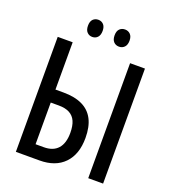

<svg xmlns="http://www.w3.org/2000/svg" viewBox="-157 -1005 997 1120"><g transform="rotate(20 341.5 -444.5)"><path d="M71.3 0V-713.9H164.1V-420.4H213.9Q283.7 -420.4 330.8 -397.9Q377.9 -375.5 401.6 -329.8Q425.3 -284.2 425.3 -214.4Q425.3 -112.8 370.8 -56.4Q316.4 0 217.8 0ZM164.1 -81.1H215.3Q272.5 -81.1 302.2 -114.3Q332 -147.5 332 -212.4Q332 -255.9 319.6 -283.9Q307.1 -312 281 -325.9Q254.9 -339.8 214.4 -339.8H164.1ZM520.5 0V-713.9H612.8V0ZM214.8 -835.9Q214.8 -862.8 227.8 -875.7Q240.7 -888.7 260.3 -888.7Q280.3 -888.7 293 -875.2Q305.7 -861.8 305.7 -835.9Q305.7 -809.6 293 -795.9Q280.3 -782.2 260.3 -782.2Q240.7 -782.2 227.8 -795.7Q214.8 -809.1 214.8 -835.9ZM379.9 -835.9Q379.9 -862.8 393.1 -875.7Q406.2 -888.7 426.3 -888.7Q446.3 -888.7 459.5 -875.2Q472.7 -861.8 472.7 -835.9Q472.7 -809.6 459.5 -795.9Q446.3 -782.2 426.3 -782.2Q405.8 -782.2 392.8 -795.9Q379.9 -809.6 379.9 -835.9Z"/></g></svg>

Font: Open Sans Condensed Medium
Style: Regular
Weight: 500
Width: 3
Designer: Monotype Design Team
Foundry: Monotype Imaging Inc.
Version: Version 3.000